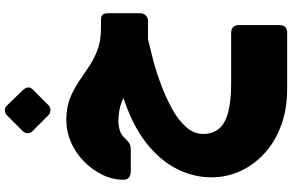

<svg xmlns="http://www.w3.org/2000/svg" viewBox="-226 -596 1205 792"><g transform="rotate(-90 376.0 -200.5)"><path d="M405 382Q322 382 255 357.5Q188 333 140 289.5Q92 246 66 189.5Q40 133 40 70Q40 -4 74.5 -72.5Q109 -141 178.5 -196.5Q248 -252 354 -289Q460 -326 603 -336L614 -193Q579 -185 528.5 -172Q478 -159 424.5 -139Q371 -119 324 -93.5Q277 -68 248 -35.5Q219 -3 219 36Q219 74 240 100Q261 126 307.5 138.5Q354 151 428 151H635Q668 151 668 183V350Q668 382 636 382ZM591 -192V-220Q543 -220 508.5 -229.5Q474 -239 447.5 -252Q421 -265 396.5 -279Q372 -293 343.5 -303Q315 -313 277 -314Q258 -315 237.5 -309.5Q217 -304 204 -290Q188 -273 179 -268Q170 -263 149 -263H68Q30 -263 30 -293Q30 -338 50.5 -380Q71 -422 105.5 -456Q140 -490 184.5 -509.5Q229 -529 277 -529Q327 -529 364 -514.5Q401 -500 432.5 -479Q464 -458 495.5 -436.5Q527 -415 565 -400.5Q603 -386 655 -386H689Q706 -386 711.5 -378.5Q717 -371 717 -355V-224Q717 -210 708 -201Q699 -192 684 -192ZM337 -602Q329 -594 316.5 -594.5Q304 -595 296 -603L231 -668Q222 -677 222 -688.5Q222 -700 231 -709L296 -774Q304 -782 316 -782.5Q328 -783 336 -774L399 -709Q421 -686 402 -667Z"/></g></svg>

Font: Rubik Black
Style: Italic
Weight: 900
Italic angle: -12°
Designer: Hubert and Fischer
Foundry: Hubert and Fischer
Version: Version 2.300;gftools[0.9.30]